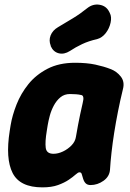

<svg xmlns="http://www.w3.org/2000/svg" viewBox="-20 -790 561 829"><path d="M163 19Q66 19 34.5 -43Q3 -105 22 -225L26 -250Q33 -292 51.5 -339Q70 -386 102.5 -426.5Q135 -467 185 -493Q235 -519 304 -519Q355 -519 392 -511Q429 -503 457 -492Q484 -482 501.5 -459.5Q519 -437 511 -406Q499 -357 489.5 -309Q480 -261 473 -216.5Q466 -172 461.5 -131.5Q457 -91 455 -58Q453 -28 427 -9.5Q401 9 371 9Q358 9 350.5 2Q343 -5 339 -18Q335 -30 333 -38Q331 -46 323 -46Q317 -46 306 -36Q295 -26 276.5 -13.5Q258 -1 230.5 9Q203 19 163 19ZM211 -126Q231 -126 252 -136Q273 -146 289 -162.5Q305 -179 308 -200Q313 -228 317 -250.5Q321 -273 326 -295.5Q331 -318 337 -345Q346 -379 329 -380Q321 -382 308.5 -383Q296 -384 282 -384Q258 -384 241 -370Q224 -356 212.5 -334.5Q201 -313 195 -290.5Q189 -268 186 -250L182 -225Q174 -177 177.5 -151.5Q181 -126 211 -126ZM282 -570Q257 -554 233.5 -560Q210 -566 199 -591V-593Q190 -615 198.5 -637Q207 -659 231 -673Q263 -692 294.5 -711Q326 -730 357 -755Q381 -774 409.5 -769.5Q438 -765 451 -740L454 -734Q463 -717 457.5 -692Q452 -667 436.5 -647Q421 -627 399 -621Q363 -613 334.5 -599.5Q306 -586 282 -570Z"/></svg>

Font: Winky Sans
Style: Bold Italic
Weight: 700
Italic angle: -8.97852°
Designer: Simon Atzbach
Foundry: typofactur
Version: Version 1.205